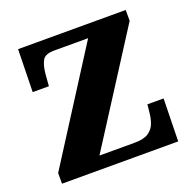

<svg xmlns="http://www.w3.org/2000/svg" viewBox="-126 -841 973 969"><g transform="rotate(-20 360.5 -357.0)"><path d="M674.8 -229 669.9 0H45.9V-57.1L420.9 -645H238.8Q189.9 -645 175.5 -619.6Q161.1 -594.2 156.7 -546.9L151.9 -484.9H64.9L69.8 -713.9H647.9V-655.8L272 -68.8H461.9Q510.3 -68.8 536.1 -85.9Q561 -103 570.6 -128.9Q580.1 -154.8 583 -182.1L587.9 -229Z"/></g></svg>

Font: Koh Santepheap Black
Style: Regular
Weight: 900
Designer: Danh Hong
Version: Version 2.002; ttfautohint (v1.8.3)